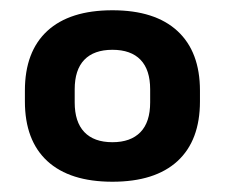

<svg xmlns="http://www.w3.org/2000/svg" viewBox="-20 -667 438 374"><path d="M199 -313Q116 -313 72.2 -353.2Q28.5 -393.5 28.5 -469.5V-490.5Q28.5 -566.5 72.2 -606.8Q116 -647 199 -647Q282 -647 325.8 -606.5Q369.5 -566 369.5 -490.5V-469.5Q369.5 -393.5 325.8 -353.2Q282 -313 199 -313ZM199 -390Q234.5 -390 253.5 -409.5Q272.5 -429 272.5 -467.5V-493Q272.5 -531 253.8 -550.5Q235 -570 199 -570Q163 -570 144.2 -550.5Q125.5 -531 125.5 -493V-467.5Q125.5 -429.5 144.2 -409.8Q163 -390 199 -390Z"/></svg>

Font: AnekLatin_SemiExpandedSemiBold
Style: Regular
Weight: 600
Width: 6
Designer: Yesha Goshar
Foundry: Ek Type
Version: Version 1.003